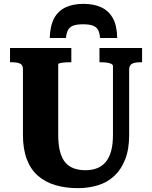

<svg xmlns="http://www.w3.org/2000/svg" viewBox="-20 -959 788 996"><path d="M413 -939Q358 -939 319.5 -920.5Q281 -902 260.5 -863.5Q240 -825 238 -762H322Q325 -790 334 -805Q343 -820 361 -826.5Q379 -833 411 -833Q442 -833 460.5 -826.5Q479 -820 488 -805Q497 -790 499 -762H588Q587 -825 566 -863.5Q545 -902 506.5 -920.5Q468 -939 413 -939ZM282 -259Q282 -208 291.5 -172.5Q301 -137 319 -116Q337 -95 363.5 -85.5Q390 -76 424 -76Q456 -76 482.5 -86Q509 -96 527.5 -117.5Q546 -139 556 -174Q566 -209 566 -259V-617Q566 -622 561 -625.5Q556 -629 547 -631.5Q538 -634 527 -635Q516 -636 506 -636H496V-710H717V-636H706Q691 -636 677.5 -633Q664 -630 657 -621.5Q650 -613 650 -597V-259Q650 -185 629.5 -132.5Q609 -80 573 -46.5Q537 -13 488.5 2Q440 17 384 17Q320 17 267.5 1.5Q215 -14 177 -47Q139 -80 119 -133Q99 -186 99 -259V-601Q99 -623 83 -629.5Q67 -636 42 -636H32V-710H350V-636H340Q331 -636 320.5 -635.5Q310 -635 301.5 -633.5Q293 -632 287.5 -630.5Q282 -629 282 -626Z"/></svg>

Font: Roboto Serif SemiCondensed
Style: Bold
Weight: 700
Width: 4
Designer: Greg Gazdowicz
Foundry: Commercial Type
Version: Version 1.007